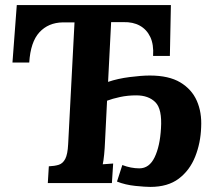

<svg xmlns="http://www.w3.org/2000/svg" viewBox="-20 -720 843 755"><path d="M569 -423Q644 -423 689 -396Q734 -369 754 -323.5Q774 -278 771 -220Q769 -158 747.5 -104Q726 -50 683 -17.5Q640 15 571 15Q551 15 512 11Q473 7 440 -6L461 -71Q495 -58 528 -58Q567 -58 588 -101.5Q609 -145 613 -215Q618 -291 591 -318Q564 -345 516 -345Q482 -345 452 -338.5Q422 -332 401 -324L393 -164Q392 -137 389.5 -112Q387 -87 384 -74Q395 -75 405 -75.5Q415 -76 425 -77L420 0H168L172 -66Q195 -67 211 -72Q227 -77 236.5 -95Q246 -113 248 -153L273 -632H227Q170 -631 135 -593Q100 -555 95 -474H29L46 -700H652L648 -500H582Q585 -545 571 -574.5Q557 -604 530 -619Q503 -634 465 -633H417L405 -398Q443 -411 490 -417Q537 -423 569 -423Z"/></svg>

Font: Lora
Style: Italic
Weight: 400
Italic angle: -3°
Designer: Olga Karpushina, Alexei Vanyashin (Cyrillic)
Foundry: Cyreal
Version: Version 3.008